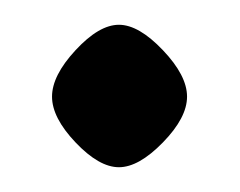

<svg xmlns="http://www.w3.org/2000/svg" viewBox="-20 -126 194 155"><path d="M76 -106Q92 -106 111.5 -85.5Q131 -65 131 -48Q131 -31 111.5 -11Q92 9 76 9Q60 9 41 -11Q22 -31 22 -48Q22 -65 41 -85.5Q60 -106 76 -106Z"/></svg>

Font: Katibeh
Style: Regular
Weight: 400
Designer: Arabic design by Kourosh Beigpour, Latin design by Eduardo Tunni, engineering by Lasse Fister
Version: Version 1.000